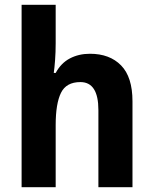

<svg xmlns="http://www.w3.org/2000/svg" viewBox="-20 -780 640 800"><path d="M212 -600Q212 -563 209.5 -529.5Q207 -496 204 -476H212Q234 -517 271 -536.5Q308 -556 355 -556Q437 -556 484.5 -507.5Q532 -459 532 -358V0H390V-321Q390 -438 315 -438Q256 -438 234 -393Q212 -348 212 -259V0H70V-760H212Z"/></svg>

Font: Noto Sans SemiCondensed
Style: Bold
Weight: 700
Width: 4
Designer: Monotype Design Team
Foundry: Monotype Imaging Inc.
Version: Version 2.013; ttfautohint (v1.8.4.7-5d5b)